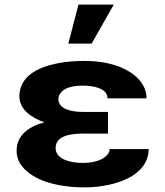

<svg xmlns="http://www.w3.org/2000/svg" viewBox="-20 -802 715 832"><path d="M339 -223H448V-317H339C283 -317 233 -332 233 -373C233 -380 235 -387 239 -394C254 -420 291 -431 338 -431C389 -431 446 -418 446 -376H615C615 -401 607 -424 593 -444C550 -503 460 -538 347 -538C305 -538 266 -535 231 -528C143 -511 64 -471 64 -384C64 -327 118 -291 172 -272C106 -254 52 -217 52 -149C52 -124 60 -101 75 -82C123 -21 225 10 347 10C420 10 489 -6 536 -30C583 -54 624 -95 624 -156H455C455 -148 452 -141 447 -134C428 -109 389 -96 338 -96C281 -96 221 -114 221 -160C221 -210 276 -223 339 -223ZM320 -782 276 -613H377L473 -782Z"/></svg>

Font: Asimov
Style: XWid
Weight: 500
Designer: Google
Version: Version 2.000980; 2014